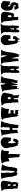

<svg xmlns="http://www.w3.org/2000/svg" viewBox="3789 -4586 941 8559"><g transform="rotate(-90 4259.5 -306.5)"><path d="M340.3 41 335.4 39.6V28.3L328.1 37.6Q322.8 35.2 313.5 29.3Q292 17.1 281.2 17.1Q264.2 35.6 262.7 46.9Q254.9 46.9 253.9 32.2L252.9 31.7L245.1 17.1Q245.1 39.1 225.1 43.5Q221.7 -6.3 195.3 -6.3Q172.4 -6.3 165.5 17.1L156.7 32.2Q135.3 24.9 135.3 -16.1L136.7 -130.9Q125 -130.9 125 -165.3Q125 -199.7 127 -209.5Q115.2 -209.5 115.2 -278.3L117.2 -344.7Q117.2 -388.7 112.1 -443.8Q106.9 -499 97.2 -526.9L117.2 -537.6V-548.3L97.2 -537.6V-548.3H107.9Q107.9 -605 19 -707.5L36.1 -705.6Q38.6 -709 138.9 -724.9Q239.3 -740.7 255.4 -740.7H280.3Q365.2 -740.7 410.2 -722.2Q447.3 -706.5 459 -691.9Q482.9 -662.1 482.9 -624Q482.9 -550.8 444.3 -350.6L431.6 -286.6Q426.3 -286.6 424.3 -293Q424.3 -272.9 415 -263.2Q405.8 -253.4 384.8 -243.2Q406.2 -243.2 415.3 -222.7Q424.3 -202.1 424.3 -175.8L414.6 -39.6Q412.6 -36.6 403.3 -15.6Q382.3 30.8 366.2 30.8H363.8L366.7 34.2Q350.1 41 340.3 41ZM254.9 -123.5 254.4 -96.2V-74.2Q256.3 -74.2 266.6 -74.2Q287.1 -74.2 307.1 -62.5H303.7L307.1 -56.6Q307.1 -73.2 316.4 -85V-124.5Q316.4 -130.9 320.8 -130.9H326.2Q326.2 -135.3 320.8 -141.8Q315.4 -148.4 315.4 -158.9Q315.4 -169.4 316.4 -175.8Q310.1 -184.1 293.2 -185.3Q276.4 -186.5 271.5 -198.2Q271.5 -190.9 268.8 -189.2Q266.1 -187.5 262.7 -188.5Q254.4 -190.9 254.4 -164.6H245.1V-152.3Q254.9 -152.3 254.9 -123.5ZM325.2 -406.2 326.2 -412.6Q317.9 -422.4 299.3 -423.8Q280.8 -425.3 271.5 -435.5V-423.8H254.4L262.7 -412.6H254.4V-408.7Q254.4 -403.3 255.9 -401.4L257.8 -402.3Q262.7 -402.3 262.7 -361.3V-344.7L254.4 -334.5H262.7V-322.8Q265.6 -322.8 285.4 -315.4Q305.2 -308.1 307.1 -304.2V-311L317.4 -308.6L314.5 -302.7L316.4 -300.3Q316.4 -309.1 321.5 -309.1Q326.7 -309.1 326.7 -331.5L324.2 -377.4Q324.2 -386.2 330.1 -388.7Q325.2 -393.1 325.2 -406.2Z M941.9 -9.3 958.5 -11.2 932.1 -22.5 906.2 0V-15.1Q904.3 -23.4 897.5 -23.4V-14.2Q895.5 -30.8 887.9 -40.5Q880.4 -50.3 861.3 -50.3Q856.9 -43.5 851.3 -43.5Q845.7 -43.5 844.2 -44.4L845.7 -24.9Q845.7 11.7 835.4 11.7Q828.1 -13.2 815.9 -22.5Q809.6 -22.5 807.6 -21.5L815.9 -12.7L795.9 3.4L777.3 -7.8Q777.3 -22 764.6 -26.4Q748.5 -32.7 717.8 -32.7Q717.8 -38.6 703.9 -102.8Q689.9 -167 689 -168.9Q687 -167 684.8 -167Q682.6 -167 679.9 -170.2Q677.2 -173.3 677.2 -176Q677.2 -178.7 679.2 -180.7L668.9 -192.4L679.2 -214.8H668.9Q658.2 -227.5 657.5 -250Q656.7 -272.5 666.5 -277.3L659.2 -282.2V-293Q659.2 -350.6 642.6 -432.9Q626 -515.1 622.1 -543H615.7L622.1 -553.2Q603 -575.2 603 -625V-644.5Q595.2 -653.8 586.2 -666Q577.1 -678.2 573.2 -682.9Q569.3 -687.5 561.5 -692.9Q549.3 -701.2 515.1 -701.2Q533.7 -705.6 606 -714.6Q678.2 -723.6 708.5 -734.9V-723.6L717.8 -734.9H844.2L835.4 -723.6V-689L825.7 -678.2Q826.2 -678.7 829.6 -678.7Q837.4 -678.7 837.4 -671.4Q837.4 -669.4 835.4 -667.5L825.7 -655.3Q836.4 -638.7 836.4 -619.6Q836.4 -600.6 825.7 -587.9Q846.7 -563.5 846.7 -448.2Q846.7 -397.5 844.2 -372.1H835.4V-293Q835.4 -275.4 844.5 -239.5Q853.5 -203.6 853.5 -189.9L852.5 -158.2Q852.5 -123.5 888.2 -123.5L906.2 -135.7V-146.5L915 -157.2L906.2 -168.9Q923.8 -195.3 923.8 -256.8V-282.2L927.7 -285.2L915 -305.2L923.8 -315.9V-339.8H932.1L941.9 -565.4L932.1 -576.2V-587.9H941.9Q943.8 -590.3 943.8 -593Q943.8 -595.7 936.3 -598.4Q928.7 -601.1 928.7 -603.3Q928.7 -605.5 932.1 -610.4L923.8 -620.1L925.3 -619.6Q927.2 -619.6 929.7 -622.6Q932.1 -625.5 932.1 -627.4Q932.1 -629.4 930.2 -630.4Q942.4 -642.6 942.4 -674.3Q942.4 -706.1 941.9 -712.4L932.1 -723.6H985.4Q1023.4 -723.6 1073.7 -701.2L1082 -712.4Q1107.4 -712.4 1157.2 -689.9Q1207 -667.5 1235.4 -667.5Q1196.3 -644.5 1156.2 -598.6L1166 -589.4H1164.1Q1160.6 -589.4 1157.7 -586.2Q1154.8 -583 1154.8 -580.1Q1154.8 -577.1 1156.2 -576.2L1167 -565.4H1156.2Q1092.3 -438 1092.3 -252.4Q1092.3 -233.9 1082 -214.8V-192.4H1073.7L1074.7 -178.2Q1074.7 -157.2 1064.9 -157.2L1073.7 -135.7L1056.2 -90.3Q1057.1 -92.3 1059.3 -92.3Q1061.5 -92.3 1064 -89.1Q1066.4 -85.9 1066.4 -83.3Q1066.4 -80.6 1064.9 -79.1L1056.2 -90.3L1046.9 -67.4L1056.2 -56.6H1046.9L1028.8 -22.5V-11.2Q1025.9 -10.3 1010.3 -10.3Q994.6 -10.3 976.6 -22.5Q973.1 -13.2 965.1 -0.5Q957 12.2 949.7 12.7Z M1665 17.6 1667.5 131.8 1657.2 143.6V98.1H1627.9V121.1H1617.7Q1607.9 111.3 1607.9 85.9H1539.6L1529.8 75.2L1530.8 33.2Q1530.8 -1 1520.5 -26.9L1529.8 -15.1V-95.2H1520.5L1510.3 -220.7V-230.5L1503.4 -238.3L1510.3 -240.7V-264.2L1502 -275.4L1510.3 -308.6Q1501.5 -321.3 1501.5 -336.9Q1501.5 -352.5 1502 -354.5Q1492.7 -366.2 1492.7 -391.1V-407.7Q1487.8 -397 1436.5 -382.8Q1385.3 -368.7 1378.4 -365.2L1369.6 -377.4V-365.2L1350.1 -343.8Q1350.1 -436.5 1333.5 -509.3Q1302.7 -643.6 1242.7 -692.9Q1286.6 -692.9 1321.3 -716.8Q1326.7 -715.8 1342.5 -715.8Q1358.4 -715.8 1398.7 -727.8Q1439 -739.7 1458 -739.7H1667.5Q1715.3 -739.7 1783.4 -724.1Q1851.6 -708.5 1874 -704.6Q1874 -698.7 1846.4 -646.7Q1818.8 -594.7 1814.9 -591.8H1806.2V-580.1H1814.9Q1814.9 -498.5 1795.9 -365.2H1786.1L1766.6 -388.2Q1753.4 -385.3 1743.2 -385.3Q1715.3 -385.3 1676.3 -411.1H1667.5L1676.3 -377.4L1667.5 -354.5Q1677.2 -342.8 1677.2 -307.1Q1677.2 -271.5 1676.8 -252.4Q1676.3 -233.4 1676.3 -230.5Q1675.8 -230.5 1673.8 -232.9Q1671.9 -232.9 1671.9 -229.5L1678.2 -198.2L1668.5 -125.5Q1668.5 -107.4 1676.3 -95.2Q1665 -49.8 1665 17.6Z M2311 -293Q2299.8 -293 2255.9 -306.2L2247.6 -293.9L2238.8 -306.2Q2238.8 -312 2243.2 -317.6Q2247.6 -323.2 2247.6 -330.1Q2247.6 -336.9 2241.7 -353.3Q2235.8 -369.6 2230 -373L2238.8 -385.3L2231.9 -383.8L2230 -393.6L2221.2 -385.3Q2210.9 -402.8 2210.9 -409.9Q2210.9 -417 2211.9 -418.9Q2200.7 -418.9 2190.7 -410.9Q2180.7 -402.8 2178.7 -390.1L2177.2 -397L2168.5 -404.8V-397Q2157.7 -397 2157.7 -382.3Q2157.7 -379.9 2159.2 -371.1L2149.4 -362.3L2148.4 -357.9Q2148.4 -347.7 2155 -328.1Q2161.6 -308.6 2161.6 -297.9Q2159.7 -295.9 2153.6 -280.8Q2147.5 -265.6 2147.5 -264.2Q2147.5 -222.7 2158.7 -157.7Q2169.9 -92.8 2186.5 -68.8Q2192.4 -68.8 2198.7 -79.6Q2205.1 -90.3 2211.9 -90.3V-102.1Q2222.2 -115.7 2224.6 -131.6Q2227.1 -147.5 2231.7 -163.1Q2236.3 -178.7 2252.4 -194.3Q2274.4 -194.3 2309.3 -183.8Q2344.2 -173.3 2357.9 -158.2V-159.7L2368.7 -158.2Q2351.1 -132.8 2348.1 -113.8H2357.9L2348.1 -102.1L2349.6 -89.4Q2349.6 -57.1 2321.3 -22Q2311 -9.3 2309.6 -1.5L2300.3 -11.7Q2293 -2 2279.1 21Q2265.1 43.9 2255.9 55.2V44.4L2238.8 67.4Q2234.4 46.9 2222.2 28.8Q2210 10.7 2194.3 10.7L2204.1 22.5V44.4L2190.9 45.9Q2177.2 46.9 2177.2 22.5H2159.2Q2150.4 9.8 2140.6 4.9Q2142.1 10.3 2145 17.6Q2149.4 30.3 2149.4 44.4L2129.4 55.2L2119.6 44.4L2120.6 27.3Q2120.6 20.5 2114 15.6Q2107.4 10.7 2101.6 10.7Q2095.7 10.7 2085.9 16.6Q2076.2 22.5 2071.3 22.5Q2061 22.5 2054.2 5.6Q2047.4 -11.2 2042.5 -28.1Q2037.6 -44.9 2032.2 -44.9L2042.5 -57.6Q2006.8 -57.6 2002.9 -170.4H1992.7Q1992.7 -191.9 1982.9 -232.4Q1973.1 -272.9 1973.1 -293.9L1985.8 -311L1983.4 -316.9L1973.1 -306.6V-316.9Q1969.7 -333.5 1957.5 -378.9Q1934.6 -466.8 1934.6 -511.7Q1934.6 -556.6 1951.4 -597.9Q1968.3 -639.2 1992.7 -667.5L2012.7 -656.2V-672.4Q2036.1 -696.8 2068.8 -716.1Q2101.6 -735.4 2129.4 -735.8V-724.6Q2136.2 -733.4 2147.7 -739.7Q2159.2 -746.1 2179.9 -746.1Q2200.7 -746.1 2220.9 -744.4Q2241.2 -742.7 2267.6 -736.3Q2317.4 -725.1 2357.9 -678.7H2348.1V-667.5H2357.9L2368.7 -678.7L2387.7 -656.2Q2387.7 -636.2 2405.8 -619.6Q2423.8 -603 2426.3 -600.1Q2426.3 -577.1 2404.8 -557.6Q2418.5 -553.2 2418.5 -506.3Q2418.5 -459.5 2397.5 -283.2Q2378.9 -293.9 2349.1 -293.9ZM2186.5 13.7Q2185.5 19 2178.7 22.5Q2186.5 22.5 2186.5 13.7ZM2074.7 9.8Q2073.7 8.8 2072.8 8.8Q2071.8 8.8 2071.8 10.7Q2071.8 9.8 2074.7 9.8Z M3006.8 -249 2997.1 -170.4 2978.5 -154.8 2987.3 -158.2Q2987.3 -126 2977.3 -63Q2967.3 0 2967.3 33.2H2968.3Q2968.3 49.3 2956.1 58.3Q2943.8 67.4 2928.7 67.4L2943.4 33.2L2939 22.5L2937 22L2913.1 34.2L2908.7 33.2L2890.1 13.7L2891.6 26.9Q2891.6 55.2 2870.1 55.2Q2869.1 54.2 2865.2 50.8Q2856.4 43.9 2856.4 40Q2856.4 36.1 2859.9 33.2L2840.8 22.5L2830.6 37.1Q2831.1 27.8 2835.9 8.1Q2840.8 -11.7 2840.8 -22.5L2821.3 -11.7L2813 -33.7Q2831.5 -33.7 2831.5 -116.2L2830.6 -159.7Q2830.6 -168.5 2836.2 -184.8Q2841.8 -201.2 2841.8 -208.5Q2841.8 -215.8 2835 -215.8L2830.6 -214.8L2821.3 -226.6Q2809.6 -226.6 2786.4 -220.7Q2763.2 -214.8 2751 -214.8V-204.1L2737.8 -189L2745.6 -193.4Q2752.9 -142.1 2752.9 -140.6L2751 -11.7L2712.4 10.7L2713.4 3.4L2710 1H2672.9L2653.3 10.7Q2651.9 28.3 2614.3 33.2L2592.8 13.7Q2592.8 10.7 2600.6 10.7Q2608.4 10.7 2614.3 14.6Q2613.8 -22 2604.2 -98.4Q2594.7 -174.8 2594.7 -222.4Q2594.7 -270 2580.1 -340.1Q2565.4 -410.2 2550.8 -479Q2536.1 -547.9 2536.1 -595.2Q2536.1 -642.6 2508.3 -671.1Q2480.5 -699.7 2440.9 -702.1Q2522.9 -702.1 2582 -712.6Q2641.1 -723.1 2653.3 -735.8L2655.8 -723.6L2657.7 -722.7Q2664.1 -722.7 2664.1 -732.4L2663.1 -735.8Q2685.1 -735.8 2726.3 -741Q2767.6 -746.1 2786.6 -746.1Q2771 -724.6 2742.2 -667.5L2751 -656.2L2742.2 -339.8L2786.6 -350.1V-339.8L2850.6 -350.1V-344.7Q2863.3 -361.3 2863.3 -433.6L2859.9 -554.2Q2859.9 -567.4 2869.6 -595Q2879.4 -622.6 2889.2 -622.6Q2889.2 -632.3 2879.4 -640.6Q2859.9 -656.7 2859.9 -690.4L2850.6 -746.1Q2899.9 -746.1 2928.7 -735.8L2940.4 -746.1L2987.3 -735.8V-746.1L2999 -732.4L3065.9 -735.8Q3073.2 -725.1 3098.9 -724.1Q3124.5 -723.1 3133.8 -712.9H3161.1Q3125.5 -707 3077.1 -573.2Q3055.7 -518.6 3054.7 -498L3053.7 -475.6H3046.9L3055.7 -464.8Q3030.3 -378.9 3016.1 -348.6L3026.9 -328.6Q3004.9 -328.6 3004.9 -286.6Z M3514.6 32.2 3493.2 31.7 3478.5 43.5 3459 21V8.8Q3449.2 -1.5 3430.2 -1.5H3410.6L3400.4 8.8V21Q3391.6 21 3385.7 38.1Q3379.9 55.2 3371.6 55.2V65.4Q3366.7 39.1 3352.1 -31.2Q3321.3 -174.8 3321.3 -250.5Q3321.3 -265.6 3322.3 -272.9L3313 -284.2L3265.1 -567.4H3274.9V-579.1H3265.1Q3263.7 -581.5 3259 -591.1Q3254.4 -600.6 3252.9 -603.5Q3251.5 -606.4 3247.1 -615Q3242.7 -623.5 3240.5 -627Q3238.3 -630.4 3233.6 -637.5Q3229 -644.5 3225.8 -647.9Q3222.7 -651.4 3217.8 -657Q3212.9 -662.6 3208.5 -666Q3193.8 -676.3 3186 -680.2H3196.8Q3223.1 -702.6 3288.6 -715.8Q3383.3 -734.9 3506.6 -734.9Q3629.9 -734.9 3778.3 -702.6Q3758.8 -681.2 3729.2 -626.2Q3699.7 -571.3 3699.7 -546.4Q3699.7 -521.5 3689.9 -510.7L3690.9 -494.6Q3690.9 -455.6 3670.4 -363.8Q3629.9 -386.2 3608.4 -386.2Q3586.9 -386.2 3577.1 -397Q3551.3 -397 3533 -399.7Q3514.6 -402.3 3497.8 -404.8Q3481 -407.2 3471.7 -408.7Q3480.5 -403.8 3480.5 -359.4L3478.5 -306.6H3625.5V-227.5Q3625.5 -212.9 3619.1 -181.9Q3612.8 -150.9 3605.5 -148.4L3577.1 -171.4H3488.8L3478.5 -160.6V-80.1L3488.8 -72.3L3497.6 -80.1L3488.8 -103.5Q3511.7 -103 3563.2 -97.7Q3614.7 -92.3 3643.1 -92.3V-80.1L3634.3 -35.6L3625.5 -23.4L3634.3 -12.7V-1.5H3625.5V8.8L3634.3 21Q3625.5 33.2 3625.5 46.9V77.1L3616.7 65.4H3605.5V32.2L3595.7 21H3547.4Q3537.6 32.2 3514.6 32.2Z M4166.5 -16.6 4165.5 -22.5Q4165.5 -24.9 4166.5 -25.9H4174.3V-37.6H4164.6L4174.3 -48.8Q4162.6 -52.2 4162.6 -89.1Q4162.6 -126 4164.6 -138.7L4154.3 -150.9V-168.9Q4151.9 -159.7 4137.5 -159.7Q4123 -159.7 4109.9 -161.1L4119.1 -127L4109.9 -116.2L4107.9 -103L4119.1 -93.8H4120.1Q4120.1 -71.3 4115 -25.6Q4109.9 20 4109.9 42.5L4100.6 30.8V18.6H4083.5Q4052.2 18.6 4051.3 41Q4045.4 40 4032.2 35.4Q4019 30.8 4011.7 30.8L4002.4 50.3V42.5L3992.7 65.4Q3971.7 65.4 3971.7 -27.8L3972.7 -70.3Q3972.7 -104 3962.9 -116.2H3966.3Q3972.7 -125 3972.7 -143.3Q3972.7 -161.6 3962.9 -184.1L3972.7 -218.3Q3961.4 -232.9 3952.6 -263.2L3962.9 -274.4V-286.1L3942.9 -296.9Q3942.9 -314 3948.2 -318.4Q3953.6 -322.8 3953.6 -332.5Q3953.6 -342.3 3943.8 -416.5Q3934.1 -490.7 3934.1 -523.2Q3934.1 -555.7 3919.9 -580.1Q3905.8 -604.5 3887.7 -623Q3836.4 -676.8 3826.2 -703.6Q3921.4 -703.6 3962.9 -726.6L3982.4 -715.8Q4003.9 -738.3 4061 -738.3V-726.6Q4076.7 -738.3 4080.6 -738.3Q4102.5 -738.3 4141.6 -732.4Q4180.7 -726.6 4198.7 -726.6L4202.6 -734.9Q4208 -731 4232.2 -723.6Q4256.3 -716.3 4283.9 -706.8Q4311.5 -697.3 4339.4 -683.8Q4367.2 -670.4 4385.5 -649.2Q4403.8 -627.9 4403.8 -602.5Q4403.8 -543.5 4379.2 -435.8Q4354.5 -328.1 4354.5 -274.4Q4321.8 -233.9 4327.6 -210.4Q4327.6 -205.6 4330.1 -202.1L4320.8 -207L4311.5 -194.8Q4281.2 -194.8 4281.2 -161.1Q4292.5 -161.1 4292.5 -98.1L4291.5 -51.8Q4291.5 20 4301.3 53.2L4291.5 86.9L4242.7 53.2Q4235.8 53.2 4233.4 47.9Q4231 42.5 4223.1 42.5Q4215.3 42.5 4210.9 44.2Q4206.5 45.9 4205.1 48.1Q4203.6 50.3 4200.2 55.7Q4196.8 61 4193.4 65.4Q4193.4 48.8 4204.1 44.4Q4204.1 43 4187 29.3L4183.6 30.8V47.4Q4183.1 41.5 4178.2 35.6Q4164.6 19 4164.6 -14.2Q4166.5 -14.2 4166.5 -16.6ZM4119.1 -353.5 4117.7 -327.6Q4117.7 -296.9 4170.4 -296.9H4183.6Q4193.8 -296.9 4200.9 -319.6Q4208 -342.3 4208 -353.8Q4208 -365.2 4217.8 -376Q4202.1 -410.6 4188.7 -422.1Q4175.3 -433.6 4146.5 -433.6Q4140.6 -433.6 4137.5 -426.3Q4134.3 -418.9 4133.3 -418.9L4128.4 -422.4H4111.3Q4114.3 -421.9 4116.7 -417.7Q4119.1 -413.6 4119.1 -409.7V-365.2L4109.9 -353.5ZM4002.4 65.4Q4001.5 62 4001.5 56.9Q4001.5 51.8 4002.4 50.3ZM4051.3 41 4058.1 42.5H4051.3Z M4535.6 -372.1 4525.9 -475.6H4505.9V-484.9Q4505.9 -492.7 4511.7 -511.5Q4517.6 -530.3 4517.6 -539.8Q4517.6 -549.3 4516.6 -553.2H4505.9L4516.6 -565.4V-576.2Q4516.6 -592.8 4504.4 -609.4Q4492.2 -626 4477.5 -636.7Q4438.5 -666.5 4437.5 -678.2L4448.2 -667.5Q4495.6 -689.9 4696.3 -730.5Q4760.7 -743.2 4763.7 -745.6V-734.9L4781.7 -745.6L4763.7 -723.6V-689Q4763.7 -680.2 4768.6 -662.1Q4773.4 -644 4773.4 -635Q4773.4 -626 4772.5 -621.6Q4782.7 -606.9 4785.6 -583.3Q4788.6 -559.6 4790.3 -538.8Q4792 -518.1 4799.3 -509.3L4826.2 -610.4H4817.4V-621.6L4826.2 -612.8Q4835 -624 4835 -638.2Q4835 -652.3 4834 -655.3L4852.1 -689Q4853 -692.4 4853 -699.7Q4853 -707 4847.7 -721.7Q4842.3 -736.3 4842.3 -741.2L4842.8 -745.6L4852.1 -757.3L4860.8 -745.6V-757.3H4878.4L4887.7 -734.9H4922.4Q4927.2 -746.1 4952.4 -746.1Q4977.5 -746.1 5015.6 -738.5Q5053.7 -731 5102.3 -718.3Q5150.9 -705.6 5172.9 -701.2L5163.1 -689H5144L5114.3 -667.5V-655.3H5101.6L5074.7 -621.6V-587.9H5079.1L5064.9 -565.4Q5064.9 -556.2 5062 -545.9L5057.6 -538.1L5055.2 -537.6Q5053.2 -543.5 5050.8 -543.5Q5048.3 -543.5 5046.4 -543L5055.2 -519.5Q5046.4 -485.8 5032.7 -387.7Q4998.5 -143.6 4966.3 -101.1L4971.2 -90.3L4958 -79.1L4966.3 -67.4H4958V-22.5Q4946.3 -5.9 4940.4 42.5L4931.6 34.2V0L4922.4 -11.2V11.7L4914.6 23.4Q4911.6 17.1 4908.2 7.3Q4904.8 -2.4 4903.1 -6.3Q4901.4 -10.3 4897.5 -14.6Q4890.6 -22.5 4869.6 -22.5Q4860.8 -9.8 4860.8 11.7H4842.8V-11.2H4834L4869.6 -293H4860.8Q4852.1 -280.8 4852.1 -248L4834 -214.8V-209Q4834 -180.2 4826.2 -168.9Q4826.2 -147.9 4817.4 -135.7V-112.8L4807.6 -101.1Q4807.6 -85.9 4798.8 -58.1Q4790 -30.3 4790 -22Q4790 -13.7 4791 -6.8Q4768.1 -2.9 4755.4 11.7H4749.5L4755.4 0Q4750 -15.1 4746.1 -66.2Q4742.2 -117.2 4729 -135.7L4728.5 -140.6Q4728.5 -150.9 4735.4 -172.4Q4731.9 -177.7 4719.2 -236.1Q4706.5 -294.4 4702.1 -307.6V-135.7H4711.4V-112.8H4702.1L4711.4 -101.1Q4700.2 -87.9 4700.2 -55.2Q4700.2 -22.5 4702.1 0H4682.1L4663.6 -11.2V-32.7L4653.3 -22.5L4643.6 -32.7V-30.8Q4643.6 -27.8 4641.6 -24.7Q4639.6 -21.5 4638.4 -21.5Q4637.2 -21.5 4635.3 -23.4L4613.8 -11.2V56.6L4604 68.4H4585V45.9H4583.5Q4579.6 45.9 4579.6 40Q4579.6 34.2 4583.5 34.2H4585V-11.2L4574.2 -22.5V-56.6L4565.4 -67.4L4566.4 -114.7Q4566.9 -145 4556.2 -204.3Q4545.4 -263.7 4545.4 -293H4535.6L4545.4 -305.2V-310.1Q4545.4 -321.3 4541.5 -324.5Q4537.6 -327.6 4525.9 -327.6Q4532.7 -352.5 4545.4 -361.3H4525.9Q4523.9 -363.3 4523.9 -365.2Q4523.9 -368.2 4526.6 -371.1Q4529.3 -374 4531.5 -374Q4533.7 -374 4535.6 -372.1Z M5595.7 -559.1V-506.8Q5595.7 -412.6 5575.2 -371.1Q5584.5 -371.1 5584.5 -382.3V-386.2L5593.3 -393.6Q5585.4 -385.7 5585.4 -366.9Q5585.4 -348.1 5592.5 -312Q5599.6 -275.9 5600.1 -269H5590.8V-288.1Q5582 -270.5 5582 -251.5V-246.6L5593.3 -232.9L5591.3 -258.3H5601.1V-254.4Q5601.1 -212.9 5589.8 -130.1Q5578.6 -47.4 5578.6 12Q5578.6 71.3 5563.5 73.2L5556.2 65.4L5544.4 67.4L5536.6 56.6L5515.1 65.9L5516.6 64.5L5495.1 44.4L5477.1 57.6L5465.3 56.6L5475.6 44.4Q5475.6 34.2 5478.3 13.7Q5481 -6.8 5481 -17.6L5472.2 -11.7L5463.4 -22.5H5471.2Q5459 -38.6 5450.2 -56.6L5435.5 -53.7L5424.3 -62.5L5415.5 -44.4H5424.3L5425.3 -33.7L5418 -35.2L5418.5 -26.9Q5418.5 -16.6 5414.3 -1.5Q5410.2 13.7 5405 13.7Q5399.9 13.7 5397.9 5.9Q5395 49.8 5384.3 79.6L5373 68.4V75.2Q5373 83 5367.7 86.9Q5360.8 90.8 5345.2 90.8L5344.2 79.6Q5330.1 84.5 5307.6 87.9Q5290.5 67.9 5290.3 25.9Q5290 -16.1 5289.6 -22.5L5297.4 -21.5L5299.3 -33.7Q5290.5 -36.1 5286.4 -72Q5282.2 -107.9 5281.2 -111.3Q5299.3 -111.3 5299.3 -147.5V-156.2L5289.6 -145.5L5287.6 -183.1Q5287.6 -206.1 5291.3 -241.7Q5294.9 -277.3 5300.3 -293H5291.5L5308.6 -341.8Q5308.6 -361.3 5300.5 -400.4Q5292.5 -439.5 5292.5 -460.9Q5292.5 -482.4 5310.1 -492.2Q5293 -547.4 5292.5 -611.8L5300.3 -623.5Q5291.5 -627.4 5253.2 -668.7Q5214.8 -710 5203.1 -710H5200.2Q5200.2 -722.7 5305.2 -734.1Q5410.2 -745.6 5485.4 -745.6Q5492.7 -745.6 5505.9 -733.9Q5542.5 -746.1 5607.9 -746.1L5690.4 -745.6Q5630.4 -708 5611.8 -662.6Q5595.7 -624 5595.7 -559.1ZM5420.4 -235.8 5421.4 -224.6H5412.6L5416 -187Q5416 -168.9 5406.7 -156.2L5407.2 -145.5L5416 -156.2H5469.7L5467.3 -202.1L5461.9 -213.4L5465.3 -235.8Q5465.3 -281.2 5453.6 -281.2L5461.9 -293H5453.6L5460.9 -302.7H5452.6L5451.7 -314.9Q5460 -314.9 5460 -325.7H5451.2L5448.7 -380.4Q5446.3 -362.3 5433.3 -313.2Q5420.4 -264.2 5420.4 -235.8ZM5592.3 -177.2 5587.9 -179.2Q5586.9 -179.2 5586.9 -173.3V-165.5Q5586.9 -166.5 5594.2 -178.2Q5593.3 -177.2 5592.3 -177.2ZM5566.4 75.7 5561.5 73.2ZM5514.2 67.4Q5514.2 65.9 5515.1 65.9Z M5972.7 -164.6Q5954.6 -188 5954.6 -209.5L5963.4 -220.7H5954.6Q5954.6 -231.4 5946.3 -245.4Q5938 -259.3 5936.5 -262.7V-176.3Q5927.7 -163.6 5927.7 -146.2Q5927.7 -128.9 5936.5 -97.2L5928.7 -85V61Q5918.9 49.8 5918.9 27.3H5901.9Q5900.4 27.3 5892.3 32.7Q5884.3 38.1 5883.8 38.6V50.3L5875.5 61H5867.2V38.6Q5856.9 50.3 5840.3 50.3L5831.5 61L5822.8 50.3L5795.4 -209.5L5804.7 -220.7Q5789.1 -228.5 5776.9 -312Q5755.9 -460.4 5755.9 -584.5L5747.1 -590.3L5755.9 -601.1Q5752.9 -606 5740.2 -631.8Q5708.5 -696.3 5698.2 -703.6V-714.8L5678.2 -726.6Q5721.7 -726.6 5805.7 -733.9Q5889.6 -741.2 5928.7 -741.2Q5937 -730 5954.6 -730V-741.2H5980.5V-684.6L5999 -662.1L5990.2 -651.4Q5990.2 -635.3 6001 -624.5Q6007.3 -618.2 6006.6 -616.7Q6005.9 -615.2 6005.9 -612.5Q6005.9 -609.9 6008.3 -607.2Q6010.7 -604.5 6013.2 -604.5L6016.1 -606Q6016.1 -586.4 6033.7 -521Q6051.3 -455.6 6061 -455.6V-456.1Q6061 -486.3 6069.3 -542.5Q6077.6 -598.6 6077.6 -628.9Q6072.3 -637.2 6062 -688.7Q6051.8 -740.2 6051.8 -741.2H6061Q6074.2 -725.6 6171.9 -725.6Q6269.5 -725.6 6335.4 -730Q6322.8 -727.5 6299.1 -686.5Q6275.4 -645.5 6270 -639.6V-627.9Q6239.7 -590.3 6223.1 -448.2Q6204.1 -286.1 6192.4 -244.1H6183.6L6192.4 -232.9V-220.7Q6181.6 -206.5 6181.6 -189Q6181.6 -171.4 6183.6 -153.8H6168.9L6175.3 -142.6Q6164.6 -128.9 6164.6 -109.1Q6164.6 -89.4 6165.5 -85Q6162.1 -80.1 6159.7 -67.9Q6153.3 -40 6139.6 -40V-16.1Q6139.6 15.6 6130.9 27.3Q6126 85.4 6113.8 85.4L6104 84.5V71.8Q6104 70.3 6109.1 58.6Q6114.3 46.9 6114.3 38.1Q6114.3 29.3 6113.8 27.3L6104 16.1L6095.2 27.3V71.8L6078.1 106.9V61L6043 50.3L6033.7 84.5L6025.4 71.8V50.3H6016.1V71.8Q6009.3 62.5 6004.6 23.2Q6000 -16.1 6000 -38.6Q6000 -61 5980.5 -85L5990.2 -97.2Q5972.7 -126 5972.7 -164.6Z M6715.8 -231.4 6725.6 -129.9H6734.4V-106.9L6751.5 -85H6759.3Q6776.9 -104.5 6787.1 -118.7Q6785.6 -120.1 6785.6 -123Q6785.6 -126 6788.1 -129.2Q6790.5 -132.3 6792 -132.3Q6793.5 -132.3 6795.9 -129.9V-163.1L6804.2 -175.8V-198.2H6839.8Q6847.2 -197.3 6882.8 -188.7Q6918.5 -180.2 6929.2 -175.8L6926.8 -186L6936.5 -175.8H6945.3L6936.5 -163.1V-141.6Q6924.8 -141.6 6924.8 -122.6L6926.8 -101.1L6916.5 -85V-62.5L6906.7 -50.3H6897Q6897 -24.4 6888.2 -16.6L6877 -27.8Q6877.9 -26.9 6877.9 -23.4Q6877.9 -15.1 6870.6 -15.1L6868.2 -16.6Q6868.2 -3.9 6866.5 0.2Q6864.7 4.4 6859.1 8.1Q6853.5 11.7 6849.1 17.6V28.3Q6841.3 39.6 6830.1 39.6H6813L6814.9 78.6Q6816.4 101.6 6804.2 119.1L6795.9 106.9Q6795.9 79.1 6786.9 47.4Q6777.8 15.6 6777.8 5.9H6769.5Q6769.5 25.9 6773.7 61.5Q6777.8 97.2 6777.8 115.2Q6769.5 90.8 6769 90.6Q6768.6 90.3 6766.1 90.3Q6758.8 90.3 6758.8 95.7Q6753.4 95.7 6750.5 86.9Q6750.5 80.1 6755.4 75.2Q6760.3 70.3 6760.3 67.4V50.3Q6751.5 39.6 6751.5 17.6L6734.4 5.9L6725.6 17.6H6715.8L6707.5 28.3V74.2Q6710 77.6 6713.9 84.5L6707.5 91.8V95.2L6689.9 104V50.3Q6689.9 38.1 6680.9 26.1Q6671.9 14.2 6671.9 5.9H6636.7V-6.3H6617.2Q6606 -20 6606 -39.3Q6606 -58.6 6606.9 -62.5H6598.1L6606.9 -73.7Q6590.3 -106.9 6577.6 -118.7V-129.9L6586.9 -141.6L6577.6 -152.3L6578.1 -157.2Q6578.1 -169.9 6568.4 -186H6573.2L6548.3 -311L6558.6 -327.6L6548.3 -321.8Q6546.9 -336.9 6535.6 -405.5Q6524.4 -474.1 6524.4 -513.7Q6524.4 -553.2 6541.5 -600.8Q6558.6 -648.4 6586.9 -672.4L6601.6 -661.1L6598.1 -672.4L6606.9 -683.6H6617.2Q6632.3 -710 6664.8 -725.3Q6697.3 -740.7 6725.6 -740.7H6839.8Q6849.1 -727.5 6873.3 -716.3Q6897.5 -705.1 6906.7 -694.8V-672.4H6916.5V-683.6H6926.8L6945.3 -661.1L6936.5 -650.4Q6946.3 -650.4 6955.3 -633.1Q6964.4 -615.7 6975.1 -615.7V-571.3H6966.3L6975.1 -559.1V-480Q6975.1 -454.1 6968.8 -386.2Q6962.4 -318.4 6956.1 -311V-299.3Q6938 -307.6 6927.5 -309.6Q6917 -311.5 6888.7 -311.5Q6860.4 -311.5 6853 -302.7Q6843.3 -311.5 6829.6 -311.5L6822.8 -311L6813 -299.3L6804.2 -311L6813 -321.8V-333.5Q6813 -343.8 6804.4 -360.8Q6795.9 -377.9 6795.9 -390.1H6787.1Q6784.2 -396.5 6781.7 -407Q6779.3 -417.5 6776.9 -420.7Q6774.4 -423.8 6770.8 -423.8Q6767.1 -423.8 6764.6 -418Q6762.2 -412.1 6761.2 -412.1Q6760.3 -412.1 6760.3 -412.6L6751.5 -402.3H6734.4Q6724.6 -377.9 6724.6 -373Q6724.6 -368.2 6725.6 -367.2H6715.8V-355H6725.6V-299.3Q6725.6 -290 6720.7 -267.3Q6715.8 -244.6 6715.8 -231.4ZM6548.3 -321.8Q6558.1 -331.5 6558.1 -335.2Q6558.1 -338.9 6558.3 -340.6Q6558.6 -342.3 6558.6 -344.7Q6548.3 -337.4 6548.3 -321.8ZM6715.8 81.1V92.8L6713.9 84.5ZM6716.8 106 6715.8 98.1V92.8Q6716.8 96.7 6716.8 106ZM6760.3 99.6Q6758.8 98.1 6758.8 95.7Z M7404.8 -559.1V-506.8Q7404.8 -412.6 7384.3 -371.1Q7393.6 -371.1 7393.6 -382.3V-386.2L7402.3 -393.6Q7394.5 -385.7 7394.5 -366.9Q7394.5 -348.1 7401.6 -312Q7408.7 -275.9 7409.2 -269H7399.9V-288.1Q7391.1 -270.5 7391.1 -251.5V-246.6L7402.3 -232.9L7400.4 -258.3H7410.2V-254.4Q7410.2 -212.9 7398.9 -130.1Q7387.7 -47.4 7387.7 12Q7387.7 71.3 7372.6 73.2L7365.2 65.4L7353.5 67.4L7345.7 56.6L7324.2 65.9L7325.7 64.5L7304.2 44.4L7286.1 57.6L7274.4 56.6L7284.7 44.4Q7284.7 34.2 7287.4 13.7Q7290 -6.8 7290 -17.6L7281.2 -11.7L7272.5 -22.5H7280.3Q7268.1 -38.6 7259.3 -56.6L7244.6 -53.7L7233.4 -62.5L7224.6 -44.4H7233.4L7234.4 -33.7L7227.1 -35.2L7227.5 -26.9Q7227.5 -16.6 7223.4 -1.5Q7219.2 13.7 7214.1 13.7Q7209 13.7 7207 5.9Q7204.1 49.8 7193.4 79.6L7182.1 68.4V75.2Q7182.1 83 7176.8 86.9Q7169.9 90.8 7154.3 90.8L7153.3 79.6Q7139.2 84.5 7116.7 87.9Q7099.6 67.9 7099.4 25.9Q7099.1 -16.1 7098.6 -22.5L7106.4 -21.5L7108.4 -33.7Q7099.6 -36.1 7095.5 -72Q7091.3 -107.9 7090.3 -111.3Q7108.4 -111.3 7108.4 -147.5V-156.2L7098.6 -145.5L7096.7 -183.1Q7096.7 -206.1 7100.3 -241.7Q7104 -277.3 7109.4 -293H7100.6L7117.7 -341.8Q7117.7 -361.3 7109.6 -400.4Q7101.6 -439.5 7101.6 -460.9Q7101.6 -482.4 7119.1 -492.2Q7102.1 -547.4 7101.6 -611.8L7109.4 -623.5Q7100.6 -627.4 7062.3 -668.7Q7023.9 -710 7012.2 -710H7009.3Q7009.3 -722.7 7114.3 -734.1Q7219.2 -745.6 7294.4 -745.6Q7301.8 -745.6 7314.9 -733.9Q7351.6 -746.1 7417 -746.1L7499.5 -745.6Q7439.5 -708 7420.9 -662.6Q7404.8 -624 7404.8 -559.1ZM7229.5 -235.8 7230.5 -224.6H7221.7L7225.1 -187Q7225.1 -168.9 7215.8 -156.2L7216.3 -145.5L7225.1 -156.2H7278.8L7276.4 -202.1L7271 -213.4L7274.4 -235.8Q7274.4 -281.2 7262.7 -281.2L7271 -293H7262.7L7270 -302.7H7261.7L7260.7 -314.9Q7269 -314.9 7269 -325.7H7260.3L7257.8 -380.4Q7255.4 -362.3 7242.4 -313.2Q7229.5 -264.2 7229.5 -235.8ZM7401.4 -177.2 7397 -179.2Q7396 -179.2 7396 -173.3V-165.5Q7396 -166.5 7403.3 -178.2Q7402.3 -177.2 7401.4 -177.2ZM7375.5 75.7 7370.6 73.2ZM7323.2 67.4Q7323.2 65.9 7324.2 65.9Z M7776.4 -79.1 7786.6 -22.5 7776.4 -11.7H7786.6L7776.4 8.8L7786.6 0L7787.6 21L7776.4 43.5V34.2L7758.8 32.2L7748 39.6V30.8L7736.8 44.4L7728 34.2L7729 22.5H7718.3Q7715.3 28.3 7694.8 33.4Q7674.3 38.6 7668.9 44.4V45.9Q7640.1 45.9 7640.1 -79.1V-101.1L7631.3 -112.8Q7640.6 -128.9 7640.6 -142.6Q7629.9 -163.1 7629.9 -187L7631.3 -208Q7631.3 -210 7621.6 -236.8V-225.6Q7619.6 -268.1 7606.2 -362.8Q7592.8 -457.5 7592.8 -511.7Q7592.8 -610.4 7572.8 -633.8Q7567.4 -640.1 7548.8 -655.3Q7504.9 -690.9 7504.9 -712.9Q7509.8 -713.4 7526.9 -716.1Q7543.9 -718.8 7549.6 -719.5Q7555.2 -720.2 7570.8 -722.4Q7586.4 -724.6 7593.3 -725.3Q7600.1 -726.1 7614.3 -727.8Q7628.4 -729.5 7636.5 -730.2Q7644.5 -731 7657 -732.2Q7669.4 -733.4 7678.5 -733.6Q7687.5 -733.9 7698.5 -734.4Q7709.5 -734.9 7717 -734.9Q7724.6 -734.9 7732.7 -729.2Q7740.7 -723.6 7746.1 -723.6L7745.1 -727.5L7789.1 -734.9L7798.3 -723.6L7815.4 -734.9L7822.3 -721.7L7842.3 -734.9Q7921.4 -734.9 7967.8 -689.5Q8014.2 -644 8014.2 -556.6Q8014.2 -531.7 8002.9 -531.7Q8002.9 -457 7977.5 -314.5Q7965.3 -245.6 7942.6 -196.3Q7919.9 -147 7892.6 -147L7839.4 -157.2V-148.4Q7836.9 -159.7 7820.8 -159.7H7813V-160.6Q7813 -171.4 7809.8 -171.4Q7806.6 -171.4 7803.2 -163.8Q7799.8 -156.2 7798.1 -156.2Q7796.4 -156.2 7795.4 -157.2V-168.9H7786.6V-157.2H7776.4Q7786.6 -136.7 7786.6 -90.3L7776.4 -86.9ZM7851.6 -260.7 7850.6 -289.1Q7850.6 -314.5 7860.4 -327.6V-361.3Q7860.4 -396 7842.3 -417.5V-429.7L7834.5 -417.5H7815.4Q7815.4 -429.7 7801.3 -429.7H7772V-417.5Q7772 -410.2 7773.4 -408.7Q7774.9 -407.2 7780.8 -407.2V-383.8Q7771.5 -374.5 7769.5 -367.2L7762.7 -373V-361.3H7772L7762.7 -350.1H7772V-282.2L7762.7 -271.5H7780.8V-260.7H7798.3Q7799.3 -261.7 7801.3 -263.9Q7803.2 -266.1 7803.7 -266.6Q7804.2 -267.1 7805.9 -268.6Q7807.6 -270 7808.6 -270.5Q7813.5 -271.5 7815.4 -271.5H7842.3Q7842.3 -260.7 7851.6 -260.7ZM7806.6 -157.2 7813 -159.7V-157.2ZM7786.6 -157.2Q7787.6 -156.2 7787.6 -154.8Q7787.6 -153.3 7786.6 -152.3ZM7785.6 -149.4 7786.6 -152.3V-147Q7785.6 -147 7785.6 -149.4Z M8332.5 -342.8 8305.7 -388.2 8314.5 -398.9Q8300.8 -398.9 8299.8 -401.4Q8297.9 -407.7 8290.5 -411.1H8297.9L8288.1 -422.4V-411.1L8271 -422.4L8253.4 -398.9V-376Q8253.4 -363.8 8255.9 -357.7Q8258.3 -351.6 8259.3 -348.6Q8260.3 -345.7 8263.7 -340.8Q8267.1 -335.9 8268.1 -334Q8272.5 -326.7 8278.8 -320.3V-311.5L8288.1 -320.3Q8365.2 -320.3 8404.3 -264.4Q8443.4 -208.5 8443.4 -116.2H8434.6Q8434.6 -89.4 8429.4 -79.1Q8424.3 -68.8 8416.7 -57.4Q8409.2 -45.9 8404.8 -37.6Q8404.8 -29.3 8397.9 -18.6Q8376.5 14.6 8376.5 42L8367.2 35.6V42Q8365.2 40 8357.9 35.4Q8350.6 30.8 8346.9 30.8Q8343.3 30.8 8332 36.4Q8320.8 42 8314.5 42V30.8H8288.1V42H8278.8L8271 30.8V42H8234.9Q8234.9 55.2 8216.8 55.2L8190.9 53.2L8152.8 7.8Q8152.8 -6.8 8143.6 -22.7Q8134.3 -38.6 8124.5 -53.5Q8114.7 -68.4 8114.3 -69.3V-93.8L8106 -100.1L8104 -93.8H8094.7Q8094.7 -100.6 8104.5 -109.9Q8114.3 -119.1 8114.3 -127.4Q8139.2 -127.4 8152.8 -138.7H8244.1V-150.9H8253.4V-116.2L8262.2 -106L8253.4 -93.8Q8253.4 -82 8267.6 -82H8271Q8271 -70.3 8281.7 -70.3L8297.9 -71.3L8314.5 -106V-127.4L8305.7 -138.7V-173.3L8297.9 -162.1L8288.1 -173.3L8226.6 -184.1Q8219.7 -193.8 8209.5 -194.8V-207H8200.2L8190.9 -194.8Q8118.7 -233.9 8094.7 -275.4Q8094.7 -293 8080.1 -334Q8065.4 -375 8065.4 -398.9V-497.1Q8065.4 -542 8084.5 -586.9Q8103.5 -631.8 8133.1 -664.6Q8162.6 -697.3 8199.5 -717.8Q8236.3 -738.3 8271 -738.3L8278.8 -727.5Q8294.9 -738.3 8297.9 -738.3Q8335.9 -738.3 8366.9 -727.8Q8397.9 -717.3 8412.8 -704.8Q8427.7 -692.4 8439 -681.9Q8450.2 -671.4 8453.6 -671.4Q8453.6 -661.1 8468.5 -653.6Q8483.4 -646 8483.4 -636.7Q8490.2 -632.3 8497.1 -618.9Q8503.9 -605.5 8503.9 -600.3Q8503.9 -595.2 8503.4 -591.3H8493.2L8473.1 -342.8L8463.9 -331.5H8483.4V-320.3H8443.4L8434.6 -331.5V-342.8Q8425.8 -335 8414.1 -331.5L8395 -354.5V-342.8Z"/></g></svg>

Font: Butcherman Caps
Style: Regular
Weight: 400
Version: Version 001.003